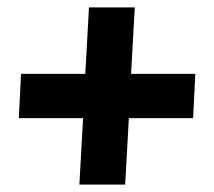

<svg xmlns="http://www.w3.org/2000/svg" viewBox="-20 -590 580 520"><path d="M205 -270H31L37 -390H211L221 -570H345L335 -390H509L503 -270H329L319 -90H195Z"/></svg>

Font: Kilde Sans Black
Style: Regular
Weight: 900
Italic angle: -3°
Designer: Paul D. Hunt
Foundry: Adobe Systems Incorporated
Version: Version 1.050;PS Version 1.000;hotconv 1.0.70;makeotf.lib2.5